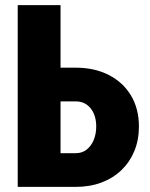

<svg xmlns="http://www.w3.org/2000/svg" viewBox="-20 -731 587 751"><path d="M155.3 -466.3H275.9Q350.1 -466.3 406 -437.5Q461.9 -408.7 492.7 -356.9Q523.4 -305.2 523.4 -235.8Q523.4 -183.6 505.6 -140.4Q487.8 -97.2 455.1 -65.7Q422.4 -34.2 377 -17.1Q331.5 0 275.9 0H49.3V-710.9H216.8V-131.8H275.9Q301.3 -131.8 319.1 -146Q336.9 -160.2 346.7 -183.8Q356.4 -207.5 356.4 -236.8Q356.4 -265.1 346.7 -287.1Q336.9 -309.1 319.1 -321.8Q301.3 -334.5 275.9 -334.5H155.3Z"/></svg>

Font: Roboto Condensed Black
Style: Regular
Weight: 900
Designer: Christian Robertson
Foundry: Google
Version: Version 3.008; 2023